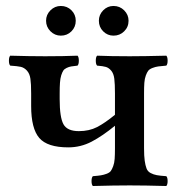

<svg xmlns="http://www.w3.org/2000/svg" viewBox="-20 -619 607 641"><path d="M84 -265.1V-307.1Q84 -339.4 81.5 -356.2Q79.1 -373 70.1 -383.1Q61 -393.1 49.6 -395.8Q38.1 -398.4 14.2 -399.9Q9.8 -404.3 9.8 -416.5Q9.8 -428.7 14.2 -433.1Q78.6 -431.2 130.9 -431.2Q192.9 -431.2 238.8 -433.1Q243.2 -428.7 243.2 -416.5Q243.2 -404.3 238.8 -399.9Q225.1 -398.4 217.8 -397.2Q210.4 -396 202.6 -392.3Q194.8 -388.7 191.2 -383.1Q187.5 -377.4 184.3 -367.2Q181.2 -356.9 180.2 -342.5Q179.2 -328.1 179.2 -307.1V-288.1Q179.2 -227.1 191.9 -204.1Q204.6 -181.2 243.2 -181.2Q277.8 -181.2 304.2 -194.8Q330.6 -208.5 363.8 -235.8V-307.1Q363.8 -338.9 361.6 -356.2Q359.4 -373.5 351.3 -383.1Q343.3 -392.6 333.7 -395.5Q324.2 -398.4 304.2 -399.9Q299.8 -404.3 299.8 -416.5Q299.8 -428.7 304.2 -433.1Q348.1 -431.2 413.1 -431.2Q460.9 -431.2 535.2 -433.1Q539.6 -428.7 539.6 -416.5Q539.6 -404.3 535.2 -399.9Q517.6 -398.4 508.3 -397.2Q499 -396 489 -392.1Q479 -388.2 474.9 -382.8Q470.7 -377.4 466.8 -366.9Q462.9 -356.4 461.9 -342.5Q460.9 -328.6 460.9 -307.1V-124Q460.9 -98.1 463.1 -82.5Q465.3 -66.9 469.2 -56.6Q473.1 -46.4 482.9 -41.3Q492.7 -36.1 503.7 -34.2Q514.6 -32.2 535.2 -30.8Q539.6 -26.4 539.6 -14.4Q539.6 -2.4 535.2 2Q462.9 0 413.1 0Q362.3 0 290 2Q285.6 -2.4 285.6 -14.4Q285.6 -26.4 290 -30.8Q307.6 -32.2 316.9 -33.7Q326.2 -35.2 335.9 -38.8Q345.7 -42.5 349.9 -48.1Q354 -53.7 357.9 -64.2Q361.8 -74.7 362.8 -88.6Q363.8 -102.5 363.8 -124V-199.2Q322.8 -165.5 286.1 -146.2Q249.5 -127 208 -127Q138.2 -127 111.1 -158.4Q84 -189.9 84 -265.1ZM133.8 -549.8Q133.8 -569.8 148.4 -584.5Q163.1 -599.1 183.1 -599.1Q204.1 -599.1 218.5 -584.7Q232.9 -570.3 232.9 -549.8Q232.9 -528.8 218.5 -514.4Q204.1 -500 183.1 -500Q163.1 -500 148.4 -514.6Q133.8 -529.3 133.8 -549.8ZM310.1 -549.8Q310.1 -569.8 324.5 -584.5Q338.9 -599.1 358.9 -599.1Q379.9 -599.1 394.5 -584.5Q409.2 -569.8 409.2 -549.8Q409.2 -528.8 394.5 -514.4Q379.9 -500 358.9 -500Q338.9 -500 324.5 -514.4Q310.1 -528.8 310.1 -549.8Z"/></svg>

Font: Common Serif Medium
Style: Regular
Weight: 500
Designer: Philipp H. Poll, Khaled Hosny
Foundry: Stefan Peev, Context Ltd.
Version: Version 1.026